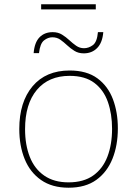

<svg xmlns="http://www.w3.org/2000/svg" viewBox="-20 -866 640 896"><path d="M300 10Q223 10 171.5 -26Q120 -62 95 -124Q70 -186 70 -264Q70 -390 132 -463.5Q194 -537 305 -537Q385 -537 434.5 -500.5Q484 -464 507 -403Q530 -342 530 -267Q530 -188 505 -125.5Q480 -63 429.5 -26.5Q379 10 300 10ZM300 -15Q370 -15 415 -47Q460 -79 481.5 -135.5Q503 -192 503 -265Q503 -334 483.5 -390Q464 -446 420.5 -479Q377 -512 305 -512Q207 -512 152 -446.5Q97 -381 97 -263Q97 -190 119 -134Q141 -78 186.5 -46.5Q232 -15 300 -15ZM137 -618Q141 -668 164.5 -692Q188 -716 226 -716Q251 -716 269.5 -704.5Q288 -693 303.5 -678.5Q319 -664 335.5 -652.5Q352 -641 372 -641Q394 -641 413.5 -655.5Q433 -670 437 -716H462Q458 -667 433.5 -642Q409 -617 371 -617Q346 -617 327.5 -628.5Q309 -640 293.5 -654.5Q278 -669 262 -680.5Q246 -692 224 -692Q204 -692 185.5 -677.5Q167 -663 162 -618ZM172 -822V-846H427V-822Z"/></svg>

Font: Noto Sans Mono Thin
Style: Regular
Weight: 100
Designer: Monotype Design Team
Foundry: Monotype Imaging Inc.
Version: Version 2.014